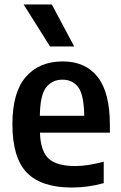

<svg xmlns="http://www.w3.org/2000/svg" viewBox="-20 -828 540 858"><path d="M300.5 10Q165.5 10 100.5 -56Q35.5 -122 35.5 -273.5Q35.5 -415 95.2 -484.2Q155 -553.5 260.5 -553.5Q362 -553.5 416.5 -484Q471 -414.5 471 -270V-235H158.5Q161.5 -151.5 197.8 -118.8Q234 -86 316 -86Q345 -86 376.8 -91Q408.5 -96 443.5 -105.5V-9.5Q404.5 1 370 5.5Q335.5 10 300.5 10ZM259.5 -472Q213.5 -472 186.5 -438Q159.5 -404 158 -310.5H356.5Q355 -404 329.8 -438Q304.5 -472 259.5 -472ZM203.5 -620.5 85.5 -808H211.5L311.5 -620.5Z"/></svg>

Font: Encode Sans Semi Condensed SemiBold
Style: Regular
Weight: 600
Width: 4
Designer: Multiple Designers
Foundry: Impallari Type
Version: Version 3.000; ttfautohint (v1.8.3) -l 8 -r 50 -G 200 -x 14 